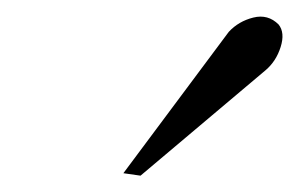

<svg xmlns="http://www.w3.org/2000/svg" viewBox="-20 -945 366 235"><path d="M321 -915Q329 -905 323.5 -887.5Q318 -870 305 -859L152 -730L131 -733L260 -906Q272 -919 290 -923.5Q308 -928 321 -915Z"/></svg>

Font: GFS Artemisia
Style: Italic
Weight: 400
Italic angle: -12°
Designer: Takis Katsoulidis and George D. Matthiopoulos
Foundry: George Matthiopoulos and Takis Katsoulidis
Version: Version 1.0